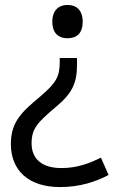

<svg xmlns="http://www.w3.org/2000/svg" viewBox="-20 -566 474 778"><path d="M315 -478C315 -526 289 -546 253 -546C220 -546 192 -526 192 -478C192 -429 220 -411 253 -411C289 -411 315 -429 315 -478ZM292 -304V-331H222V-314C222 -257 209 -231 142 -174C70 -114 24 -73 24 17C24 125 96 192 223 192C303 192 367 171 420 143L389 73C343 95 295 115 229 115C151 115 108 79 108 15C108 -45 131 -69 208 -134C273 -189 292 -229 292 -304Z"/></svg>

Font: Noto Sans Newa
Style: Regular
Weight: 400
Designer: Monotype Design Team
Foundry: Monotype Imaging Inc.
Version: Version 2.007